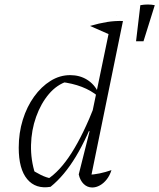

<svg xmlns="http://www.w3.org/2000/svg" viewBox="-20 -825 706 851"><path d="M380 -24 368 -50Q396 -51 422 -56.5Q448 -62 474 -71Q467 -48 453.5 -30.5Q440 -13 423 -3.5Q406 6 389 6Q367 6 351 -9.5Q335 -25 329 -52L377 -243L372 -245L470 -717L525 -732ZM204 3Q138 14 100.5 -31Q63 -76 63 -170Q63 -236 81 -294Q99 -352 131 -396.5Q163 -441 204 -466.5Q245 -492 291 -492Q333 -492 365.5 -472Q398 -452 416 -415L415 -398Q353 -450 249 -462L280 -465Q232 -450 196.5 -408Q161 -366 140 -307Q119 -248 117.5 -182Q116 -116 136 -54L113 -77Q137 -62 160.5 -50Q184 -38 211 -33L188 -29Q245 -65 297.5 -147.5Q350 -230 401 -361L417 -349Q368 -217 316.5 -131.5Q265 -46 204 3ZM470 -670 379 -710Q420 -722 454.5 -727.5Q489 -733 525 -732ZM497 -758H498V-757ZM583 -642 602 -802Q636 -808 666 -802L616 -642Z"/></svg>

Font: Piazzolla Thin ExtraLight
Style: Italic
Weight: 250
Italic angle: -11.3°
Version: Version 2.005